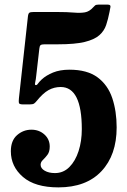

<svg xmlns="http://www.w3.org/2000/svg" viewBox="-20 -802 552 832"><path d="M27 -146.5Q27 -193 54 -216.5Q81 -240 116 -240Q149.5 -240 172.5 -219.2Q195.5 -198.5 195.5 -167Q195.5 -144 185.5 -131Q175.5 -118 165.8 -108.8Q156 -99.5 156 -88Q156 -72.5 173.8 -62.2Q191.5 -52 218 -52Q254.5 -52 280.5 -78Q306.5 -104 320.5 -147.2Q334.5 -190.5 334.5 -242.5Q334.5 -425 243 -425Q214.5 -425 190.2 -411.5Q166 -398 139 -364.5Q133 -357 127.5 -353.2Q122 -349.5 107.5 -349.5H81Q63.5 -349.5 62 -355.8Q60.5 -362 62 -376L101 -730.5Q102.5 -743.5 107.2 -746.8Q112 -750 126 -750H227.5Q271 -750 299.8 -747.5Q328.5 -745 348 -748.5Q367.5 -752 383.5 -770Q387.5 -774.5 391.8 -778.2Q396 -782 406.5 -782H447Q461 -782 458.5 -771L454.5 -750Q448.5 -719 440 -693.5Q431.5 -668 410.2 -649.2Q389 -630.5 347 -620.2Q305 -610 232 -610H173.5Q160.5 -610 156 -606.5Q151.5 -603 150.5 -591.5L137 -474Q135.5 -458 132.8 -446.8Q130 -435.5 133 -434Q138.5 -431 143.8 -438.8Q149 -446.5 160.5 -457.5Q180 -475.5 210 -487.8Q240 -500 281 -500Q358 -500 402.8 -466.8Q447.5 -433.5 466.5 -376.8Q485.5 -320 485.5 -250Q485.5 -130 419.5 -60Q353.5 10 233 10Q132 10 79.5 -35.2Q27 -80.5 27 -146.5Z"/></svg>

Font: Besley* Narrow
Style: Bold
Weight: 700
Width: 4
Designer: Owen Earl
Foundry: indestructible type*
Version: Version 3.000; ttfautohint (v1.8.3)